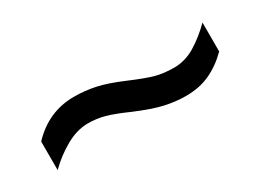

<svg xmlns="http://www.w3.org/2000/svg" viewBox="-22 -631 616 454"><g transform="rotate(-30 286.0 -403.5)"><path d="M270 -370Q234 -386 212 -392Q190 -398 167 -398Q137 -398 106 -380.5Q75 -363 50 -338V-416Q100 -469 170 -469Q199 -469 227.5 -463Q256 -457 298 -439Q338 -422 360 -416Q382 -410 410 -410Q440 -410 467.5 -426.5Q495 -443 521 -469V-390Q496 -365 467 -351.5Q438 -338 401 -338Q373 -338 344 -344.5Q315 -351 270 -370Z"/></g></svg>

Font: Noto Sans Tamil UI
Style: Regular
Weight: 400
Designer: Jelle Bosma - Monotype Design Team
Foundry: Monotype Imaging Inc.
Version: Version 2.004; ttfautohint (v1.8.4.7-5d5b)